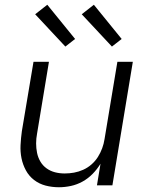

<svg xmlns="http://www.w3.org/2000/svg" viewBox="-20 -780 640 808"><path d="M228 8Q199 8 172 1Q145 -6 123.5 -22.5Q102 -39 89 -63Q76 -87 70.5 -114Q65 -141 66.5 -170Q68 -199 72 -228L121 -520H186L136 -218Q132 -197 132 -176.5Q132 -156 136 -136.5Q140 -117 150 -100Q160 -83 176 -71.5Q192 -60 211.5 -55Q231 -50 252 -50Q272 -50 291.5 -53.5Q311 -57 330 -65.5Q349 -74 365 -88Q381 -102 392 -119.5Q403 -137 410 -156Q417 -175 420 -195L474 -520H539L453 0H388L403 -91Q389 -68 370 -48.5Q351 -29 327.5 -16Q304 -3 278.5 2.5Q253 8 228 8ZM451 -584 324 -720 375 -760 492 -616ZM255 -584 128 -720 179 -760 296 -616Z"/></svg>

Font: Iosevka Light Extended Oblique
Style: Regular
Weight: 300
Width: 7
Italic angle: -9°
Monospace: yes
Designer: Belleve Invis
Foundry: Belleve Invis
Version: Version 32.5.0; ttfautohint (v1.8.4)